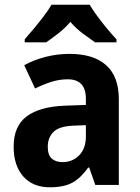

<svg xmlns="http://www.w3.org/2000/svg" viewBox="-20 -879 594 816"><path d="M276 -650Q377 -650 431 -602Q485 -554 485 -457V-93H385L359 -167H355Q324 -123 288 -103Q252 -83 192 -83Q120 -83 79 -129Q38 -175 38 -256Q38 -343 93.5 -384.5Q149 -426 258 -430L345 -433V-459Q345 -542 268 -542Q233 -542 199.5 -531.5Q166 -521 129 -503L83 -602Q125 -625 174.5 -637.5Q224 -650 276 -650ZM294 -345Q233 -343 208 -319Q183 -295 183 -255Q183 -220 200 -205Q217 -190 246 -190Q288 -190 316.5 -219Q345 -248 345 -299V-347ZM361 -859Q374 -837 393.5 -810.5Q413 -784 434.5 -758Q456 -732 475 -712V-699H384Q361 -715 332 -736.5Q303 -758 279 -786Q255 -758 226.5 -736Q198 -714 176 -699H85V-712Q102 -731 124 -757.5Q146 -784 166.5 -811Q187 -838 199 -859Z"/></svg>

Font: Noto Sans Telugu UI SemiCondensed
Style: Bold
Weight: 700
Width: 4
Designer: Jelle Bosma - Monotype Design Team
Foundry: Monotype Imaging Inc.
Version: Version 2.005; ttfautohint (v1.8.4.7-5d5b)